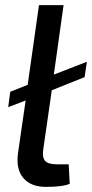

<svg xmlns="http://www.w3.org/2000/svg" viewBox="-20 -720 359 749"><path d="M182 -368 149 -139Q144 -106 156 -92.5Q168 -79 202 -79H248L252 -3Q225 9 159 9Q101 9 71.5 -25Q42 -59 50 -121L80 -328L12 -302L20 -362L88 -389L132 -700H228L190 -429L319 -479L310 -419Z"/></svg>

Font: Exo 2.0 Medium
Style: Italic
Weight: 500
Italic angle: -8°
Designer: Natanael Gama
Version: Version 1.001;PS 001.001;hotconv 1.0.70;makeotf.lib2.5.58329